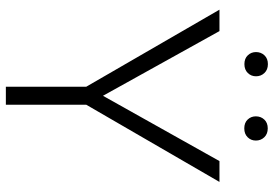

<svg xmlns="http://www.w3.org/2000/svg" viewBox="-156 -756 912 639"><g transform="rotate(90 299.5 -436.0)"><path d="M298.3 -323.2 515.6 -710.9H585L328.1 -267.6V0H268.1V-267.6L11.7 -710.9H83ZM152.8 -832.5Q152.8 -849.1 163.6 -860.6Q174.3 -872.1 192.9 -872.1Q211.4 -872.1 222.4 -860.6Q233.4 -849.1 233.4 -832.5Q233.4 -816.4 222.4 -805.2Q211.4 -793.9 192.9 -793.9Q174.3 -793.9 163.6 -805.2Q152.8 -816.4 152.8 -832.5ZM366.7 -832Q366.7 -848.6 377.4 -860.1Q388.2 -871.6 406.7 -871.6Q425.3 -871.6 436.3 -860.1Q447.3 -848.6 447.3 -832Q447.3 -815.9 436.3 -804.7Q425.3 -793.5 406.7 -793.5Q388.2 -793.5 377.4 -804.7Q366.7 -815.9 366.7 -832Z"/></g></svg>

Font: Roboto-Light
Style: Regular
Weight: 300
Designer: Google
Version: Version 2.137; 2017